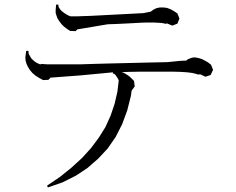

<svg xmlns="http://www.w3.org/2000/svg" viewBox="-20 -779 1040 847"><path d="M191.4 47.9 187.5 40 245.1 1 295.9 -40 341.8 -82 381.8 -126 416 -171.9 445.3 -218.8 467.8 -268.6 485.4 -320.3 498 -375 503.9 -424.8 498 -435.5 490.2 -447.3 484.4 -453.1 477.5 -455.1 478.5 -460 334 -446.3 203.1 -436.5 193.4 -426.8 169.9 -425.8 152.3 -435.5 136.7 -445.3 123 -457 112.3 -469.7 103.5 -483.4 96.7 -498 92.8 -512.7 91.8 -526.4 93.8 -541 95.7 -554.7H105.5L106.4 -542L112.3 -531.2L118.2 -521.5L125 -514.6L132.8 -507.8L141.6 -502L152.3 -497.1L159.2 -494.1V-497.1L190.4 -495.1H229.5H276.4H331.1L393.6 -497.1L462.9 -499L627 -502.9L718.8 -504.9L776.4 -510.7L801.8 -511.7L808.6 -517.6L818.4 -521.5L831.1 -525.4H843.8L857.4 -522.5L870.1 -518.6L883.8 -511.7L897.5 -503.9L911.1 -493.2L919.9 -470.7L909.2 -448.2L886.7 -440.4L865.2 -450.2L864.3 -451.2L853.5 -450.2L844.7 -453.1L829.1 -457L805.7 -460L777.3 -461.9L742.2 -462.9H656.2H604.5L546.9 -461.9L516.6 -460.9L525.4 -458L534.2 -453.1L544.9 -446.3L553.7 -439.5L562.5 -430.7L566.4 -426.8H567.4V-425.8L571.3 -421.9L574.2 -397.5L560.5 -378.9L557.6 -356.4L541 -291L518.6 -230.5L490.2 -174.8L455.1 -124L413.1 -79.1L366.2 -38.1L314.5 -3.9L255.9 25.4ZM709 -673.8 704.1 -675.8 692.4 -677.7 676.8 -678.7 655.3 -679.7H628.9L599.6 -678.7L565.4 -676.8L526.4 -674.8L484.4 -672.9L455.1 -671.9L321.3 -649.4L313.5 -641.6L289.1 -642.6L274.4 -652.3L261.7 -662.1L251 -672.9L242.2 -684.6L234.4 -696.3L229.5 -709L225.6 -721.7V-735.4L226.6 -748L227.5 -758.8H237.3L238.3 -749L244.1 -739.3L250 -732.4L256.8 -726.6L264.6 -720.7L272.5 -715.8L281.2 -710.9L291 -707H293H322.3L348.6 -708L379.9 -709L416 -710.9L549.8 -717.8L603.5 -720.7H609.4L644.5 -727.5L647.5 -729.5L658.2 -737.3L670.9 -743.2L685.5 -746.1H701.2L716.8 -744.1L732.4 -738.3L748 -729.5L762.7 -719.7L771.5 -697.3L762.7 -674.8L740.2 -666L718.8 -674.8L717.8 -675.8Z"/></svg>

Font: Kurinto Seri
Style: Regular
Weight: 400
Designer: Kurinto was developed by Clint Goss from a range of fonts that are compatible with the SIL Open Font License Version 1.1
Foundry: Clinton F. Goss
Version: Version 2.196; July 25, 2020